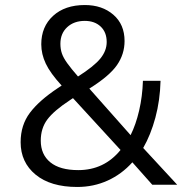

<svg xmlns="http://www.w3.org/2000/svg" viewBox="-20 -734 733 763"><path d="M287 9Q181 9 121.5 -40Q62 -89 62 -169Q62 -237 99 -286Q136 -335 210 -384L225 -394Q180 -443 162 -481Q144 -519 144 -558Q144 -628 191 -671Q238 -714 317 -714Q386 -714 430.5 -675.5Q475 -637 475 -571Q475 -519 445 -475.5Q415 -432 335 -382L499 -197Q520 -239 533 -295Q546 -351 548 -413H618Q616 -335 597.5 -266.5Q579 -198 549 -146L684 0H585L506 -89Q464 -42 408 -16.5Q352 9 287 9ZM317 -651Q274 -651 247 -626Q220 -601 220 -560Q220 -539 226 -521.5Q232 -504 247.5 -482.5Q263 -461 290 -430Q353 -470 378.5 -501Q404 -532 404 -567Q404 -606 380 -628.5Q356 -651 317 -651ZM291 -58Q394 -58 459 -138L270 -344L258 -336Q194 -294 168 -259Q142 -224 142 -175Q142 -120 180 -89Q218 -58 291 -58Z"/></svg>

Font: Nunito Sans
Style: Regular
Weight: 400
Designer: Vernon Adams
Foundry: Vernon Adams
Version: Version 3.101; ttfautohint (v1.8.4.7-5d5b);gftools[0.9.27]